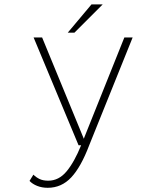

<svg xmlns="http://www.w3.org/2000/svg" viewBox="-20 -674 750 891"><path d="M175.5 -500 369 -30 371.5 -37 557 -500H595.5L394 0Q356 100.5 310.8 149Q265.5 197.5 201.5 197.5Q175 197.5 152.8 188.8Q130.5 180 117 165.5L135 136.5Q147.5 149 163.8 156.8Q180 164.5 204 164.5Q253 164.5 289 121.2Q325 78 356.5 0H344.5L136 -500ZM294.5 -522.5 404.5 -653.5H456.5L325.5 -522.5Z"/></svg>

Font: League Mono Thin
Style: Regular
Weight: 100
Width: 6
Designer: Tyler Finck
Foundry: The League of Moveable Type / Tyler Finck
Version: Version 2.300;RELEASE